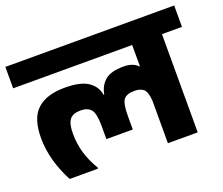

<svg xmlns="http://www.w3.org/2000/svg" viewBox="-112 -759 1049 902"><g transform="rotate(-20 412.0 -308.0)"><path d="M94 -9Q65 -63 49 -120.5Q33 -178 33 -236Q33 -334 80 -377Q127 -420 218 -420Q297 -420 334.5 -394.5Q372 -369 379 -326H382Q390 -369 419 -394Q448 -419 512 -419Q560 -419 583 -393L585 -395V-500H-10V-607H834V-500H734V-9H585V-222Q582 -266 566.5 -280Q551 -294 520 -294Q482 -294 467 -275Q452 -256 452 -193V-126H320V-193Q320 -254 303.5 -274Q287 -294 252 -294Q213 -294 197 -273.5Q181 -253 181 -203Q181 -154 194 -108.5Q207 -63 236 -14V-9Z"/></g></svg>

Font: Bakbak One
Style: Regular
Weight: 400
Designer: Saumya Kishore and Sanchit Sawaria
Foundry: A Good Feeling
Version: Version 1.003; ttfautohint (v1.8.3)